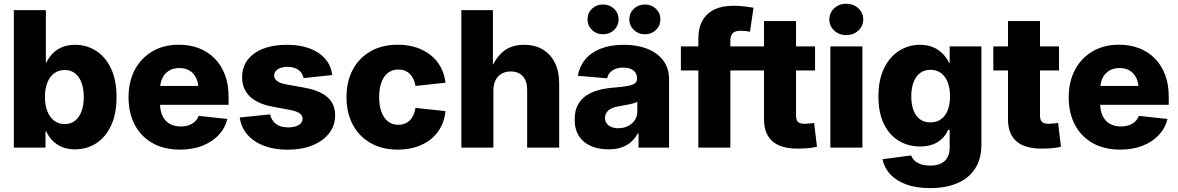

<svg xmlns="http://www.w3.org/2000/svg" viewBox="-20 -781 6235 1016"><path d="M376.5 9.3Q337.4 9.3 307.6 -3.4Q277.8 -16.1 257.1 -37.6Q236.3 -59.1 225.1 -85.4H220.7V0H53.2V-727.5H222.7V-450.2H225.6Q237.8 -476.1 258.1 -497.3Q278.3 -518.6 308.1 -531.2Q337.9 -543.9 377.9 -543.9Q438 -543.9 487.5 -512.7Q537.1 -481.4 566.9 -419.7Q596.7 -357.9 596.7 -267.6Q596.7 -178.7 567.9 -116.9Q539.1 -55.2 489.5 -22.9Q439.9 9.3 376.5 9.3ZM322.3 -124.5Q354.5 -124.5 377 -142.1Q399.4 -159.7 411.4 -191.9Q423.3 -224.1 423.3 -268.1Q423.3 -311.5 411.4 -343.5Q399.4 -375.5 377 -393.1Q354.5 -410.6 322.3 -410.6Q290 -410.6 266.6 -393.1Q243.2 -375.5 230.5 -343.5Q217.8 -311.5 217.8 -268.1Q217.8 -224.6 230.5 -192.4Q243.2 -160.2 266.6 -142.3Q290 -124.5 322.3 -124.5Z M932.1 10.7Q849.1 10.7 787.8 -23.4Q726.6 -57.6 693.4 -119.9Q660.2 -182.1 660.2 -266.6Q660.2 -349.1 693.4 -411.6Q726.6 -474.1 786.6 -509.3Q846.7 -544.4 926.8 -544.4Q984.4 -544.4 1032.5 -525.9Q1080.6 -507.3 1115.7 -471.9Q1150.9 -436.5 1170.2 -385.7Q1189.5 -335 1189.5 -270V-226.6H718.8V-326.2H1109.4L1030.8 -303.7Q1030.8 -339.8 1018.8 -366.2Q1006.8 -392.6 984.4 -406.7Q961.9 -420.9 929.2 -420.9Q896.5 -420.9 873.5 -406.5Q850.6 -392.1 838.6 -366.5Q826.7 -340.8 826.7 -305.7V-233.4Q826.7 -194.3 840.1 -167Q853.5 -139.6 878.2 -125.7Q902.8 -111.8 936.5 -111.8Q960 -111.8 979 -118.4Q998 -125 1011.5 -137.7Q1024.9 -150.4 1031.2 -168L1183.1 -151.4Q1170.9 -102.5 1136.7 -66.2Q1102.5 -29.8 1050.5 -9.5Q998.5 10.7 932.1 10.7Z M1502 11.2Q1431.6 11.2 1377.4 -9.3Q1323.2 -29.8 1289.8 -67.9Q1256.3 -106 1248.5 -159.2L1409.2 -175.8Q1417 -142.6 1440.7 -124.8Q1464.4 -106.9 1505.4 -106.9Q1540.5 -106.9 1560.8 -119.4Q1581.1 -131.8 1581.1 -152.3Q1581.1 -170.4 1564.9 -181.6Q1548.8 -192.9 1515.6 -199.2L1420.9 -216.8Q1341.8 -231.9 1301.5 -271.2Q1261.2 -310.5 1261.2 -372.6Q1261.2 -425.8 1290.3 -464.1Q1319.3 -502.4 1372.6 -523.2Q1425.8 -543.9 1498.5 -543.9Q1568.4 -543.9 1619.6 -524.4Q1670.9 -504.9 1701.4 -469.2Q1731.9 -433.6 1738.3 -383.8L1586.4 -367.7Q1581.5 -395 1559.1 -411.1Q1536.6 -427.2 1502.4 -427.2Q1470.7 -427.2 1450.7 -414.8Q1430.7 -402.3 1430.7 -381.8Q1430.7 -365.7 1444.3 -353.8Q1458 -341.8 1489.7 -335.4L1594.2 -316.4Q1674.8 -301.3 1714.1 -265.6Q1753.4 -230 1753.4 -170.9Q1753.4 -116.2 1721.2 -75.2Q1689 -34.2 1632.3 -11.5Q1575.7 11.2 1502 11.2Z M2085.4 10.7Q2002 10.7 1940.9 -24.2Q1879.9 -59.1 1846.7 -121.6Q1813.5 -184.1 1813.5 -266.6Q1813.5 -349.6 1846.7 -412.1Q1879.9 -474.6 1940.9 -509.5Q2002 -544.4 2085.4 -544.4Q2138.2 -544.4 2182.1 -530Q2226.1 -515.6 2259 -489.3Q2292 -462.9 2312 -426Q2332 -389.2 2337.4 -343.3L2178.7 -326.2Q2175.3 -346.7 2167.7 -362.5Q2160.2 -378.4 2148.7 -389.9Q2137.2 -401.4 2121.8 -407.2Q2106.4 -413.1 2087.9 -413.1Q2055.7 -413.1 2033 -395.5Q2010.3 -377.9 1998.3 -345.2Q1986.3 -312.5 1986.3 -267.1Q1986.3 -222.2 1998.3 -189.2Q2010.3 -156.2 2033 -138.4Q2055.7 -120.6 2087.9 -120.6Q2106.4 -120.6 2121.8 -126.7Q2137.2 -132.8 2148.7 -144.3Q2160.2 -155.8 2167.7 -172.6Q2175.3 -189.5 2178.7 -210L2337.4 -192.9Q2333 -146.5 2313.2 -109.1Q2293.5 -71.8 2260.5 -44.9Q2227.5 -18.1 2183.1 -3.7Q2138.7 10.7 2085.4 10.7Z M2590.8 -301.3V0H2421.4V-727.5H2588.4V-397.9H2572.3Q2593.8 -463.9 2637.5 -503.9Q2681.2 -543.9 2753.9 -543.9Q2810.5 -543.9 2852.3 -519Q2894 -494.1 2916.5 -448.2Q2939 -402.3 2939 -339.8V0H2769.5V-306.2Q2769.5 -352.1 2746.6 -377.4Q2723.6 -402.8 2682.1 -402.8Q2654.8 -402.8 2634.3 -391.1Q2613.8 -379.4 2602.3 -356.7Q2590.8 -334 2590.8 -301.3Z M3199.7 9.3Q3147.5 9.3 3107.2 -8.1Q3066.9 -25.4 3043.9 -60.5Q3021 -95.7 3021 -148.9Q3021 -193.8 3036.9 -224.4Q3052.7 -254.9 3080.6 -274.2Q3108.4 -293.5 3145 -303.5Q3181.6 -313.5 3223.1 -316.9Q3269.5 -320.8 3297.6 -325.4Q3325.7 -330.1 3338.4 -339.1Q3351.1 -348.1 3351.1 -364.3V-366.7Q3351.1 -384.3 3342.3 -397Q3333.5 -409.7 3317.1 -416.5Q3300.8 -423.3 3277.8 -423.3Q3254.4 -423.3 3236.6 -416.3Q3218.8 -409.2 3207.5 -396.5Q3196.3 -383.8 3192.9 -366.7L3037.6 -379.9Q3046.4 -429.7 3076.9 -466.6Q3107.4 -503.4 3158.9 -523.7Q3210.4 -543.9 3280.8 -543.9Q3333.5 -543.9 3377.4 -532Q3421.4 -520 3453.4 -496.8Q3485.4 -473.6 3502.9 -439.9Q3520.5 -406.2 3520.5 -362.8V0H3358.9V-75.2H3355Q3340.3 -47.4 3318.1 -28.6Q3295.9 -9.8 3266.6 -0.2Q3237.3 9.3 3199.7 9.3ZM3251.5 -102.5Q3279.8 -102.5 3302.7 -113.8Q3325.7 -125 3339.1 -145Q3352.5 -165 3352.5 -191.4V-241.7Q3345.7 -238.3 3335.2 -235.1Q3324.7 -231.9 3312 -229.2Q3299.3 -226.6 3286.1 -224.4Q3272.9 -222.2 3259.8 -219.7Q3235.4 -216.3 3218 -208.3Q3200.7 -200.2 3191.2 -187.5Q3181.6 -174.8 3181.6 -156.7Q3181.6 -139.2 3190.7 -127.2Q3199.7 -115.2 3215.3 -108.9Q3231 -102.5 3251.5 -102.5ZM3392.6 -599.6Q3357.9 -599.6 3334 -622.6Q3310.1 -645.5 3310.1 -678.7Q3310.1 -711.9 3334 -734.6Q3357.9 -757.3 3392.6 -757.3Q3427.2 -757.3 3450.9 -734.6Q3474.6 -711.9 3474.6 -678.7Q3474.6 -645 3450.9 -622.3Q3427.2 -599.6 3392.6 -599.6ZM3170.9 -599.6Q3136.2 -599.6 3112.5 -622.6Q3088.9 -645.5 3088.9 -678.7Q3088.9 -711.9 3112.5 -734.6Q3136.2 -757.3 3170.9 -757.3Q3205.6 -757.3 3229.5 -734.6Q3253.4 -711.9 3253.4 -678.7Q3253.4 -645 3229.5 -622.3Q3205.6 -599.6 3170.9 -599.6Z M3952.6 -535.6V-408.2H3583V-535.6ZM3675.3 0V-574.2Q3675.3 -633.8 3697.5 -672.6Q3719.7 -711.4 3761 -731Q3802.2 -750.5 3859.4 -750.5Q3893.1 -750.5 3923.3 -746.6Q3953.6 -742.7 3967.3 -740.2L3948.7 -613.3Q3939.9 -615.2 3925.8 -616.7Q3911.6 -618.2 3898.9 -618.2Q3868.7 -618.2 3856.7 -604.7Q3844.7 -591.3 3844.7 -565.4V0Z M4293 -535.6V-408.2H3945.3V-535.6ZM4022.9 -669.4H4192.4V-169.4Q4192.4 -146.5 4202.4 -136.2Q4212.4 -126 4237.3 -126Q4247.6 -126 4264.2 -127.4Q4280.8 -128.9 4288.1 -130.4L4303.2 -4.4Q4279.3 1.5 4252.4 3.4Q4225.6 5.4 4200.2 5.4Q4111.3 5.4 4067.1 -33.7Q4022.9 -72.8 4022.9 -149.4Z M4374 0V-535.6H4543.5V0ZM4458.5 -595.2Q4420.4 -595.2 4394.5 -619.1Q4368.7 -643.1 4368.7 -678.2Q4368.7 -713.4 4394.5 -737.3Q4420.4 -761.2 4458 -761.2Q4496.1 -761.2 4522 -737.3Q4547.9 -713.4 4547.9 -678.2Q4547.9 -643.1 4522 -619.1Q4496.1 -595.2 4458.5 -595.2Z M4902.3 214.4Q4828.1 214.4 4775.1 194.8Q4722.2 175.3 4690.7 141.1Q4659.2 106.9 4649.9 61.5L4801.8 41.5Q4806.6 56.6 4819.3 68.8Q4832 81.1 4852.8 88.1Q4873.5 95.2 4901.9 95.2Q4952.1 95.2 4978.8 71Q5005.4 46.9 5005.4 -2.9V-93.8H4997.1Q4985.8 -67.4 4965.6 -47.6Q4945.3 -27.8 4916.3 -16.8Q4887.2 -5.9 4848.6 -5.9Q4786.1 -5.9 4736.3 -35.9Q4686.5 -65.9 4657.5 -124.5Q4628.4 -183.1 4628.4 -270Q4628.4 -359.4 4658.4 -420.4Q4688.5 -481.4 4738.3 -512.7Q4788.1 -543.9 4848.1 -543.9Q4888.2 -543.9 4918 -531Q4947.8 -518.1 4968.8 -496.6Q4989.7 -475.1 5002 -449.2H5005.4V-535.6H5173.3V-17.6Q5173.3 60.5 5139.4 112.1Q5105.5 163.6 5044.4 189Q4983.4 214.4 4902.3 214.4ZM4903.3 -133.3Q4936 -133.3 4959.2 -149.9Q4982.4 -166.5 4994.9 -197.5Q5007.3 -228.5 5007.3 -271Q5007.3 -314 4994.9 -345.7Q4982.4 -377.4 4959.2 -394.5Q4936 -411.6 4903.3 -411.6Q4871.1 -411.6 4848.4 -394.3Q4825.7 -377 4814 -345.5Q4802.2 -314 4802.2 -271Q4802.2 -228 4814 -197Q4825.7 -166 4848.4 -149.7Q4871.1 -133.3 4903.3 -133.3Z M5584 -535.6V-408.2H5236.3V-535.6ZM5314 -669.4H5483.4V-169.4Q5483.4 -146.5 5493.4 -136.2Q5503.4 -126 5528.3 -126Q5538.6 -126 5555.2 -127.4Q5571.8 -128.9 5579.1 -130.4L5594.2 -4.4Q5570.3 1.5 5543.5 3.4Q5516.6 5.4 5491.2 5.4Q5402.3 5.4 5358.2 -33.7Q5314 -72.8 5314 -149.4Z M5907.2 10.7Q5824.2 10.7 5762.9 -23.4Q5701.7 -57.6 5668.5 -119.9Q5635.3 -182.1 5635.3 -266.6Q5635.3 -349.1 5668.5 -411.6Q5701.7 -474.1 5761.7 -509.3Q5821.8 -544.4 5901.9 -544.4Q5959.5 -544.4 6007.6 -525.9Q6055.7 -507.3 6090.8 -471.9Q6126 -436.5 6145.3 -385.7Q6164.6 -335 6164.6 -270V-226.6H5693.8V-326.2H6084.5L6005.9 -303.7Q6005.9 -339.8 5993.9 -366.2Q5981.9 -392.6 5959.5 -406.7Q5937 -420.9 5904.3 -420.9Q5871.6 -420.9 5848.6 -406.5Q5825.7 -392.1 5813.7 -366.5Q5801.8 -340.8 5801.8 -305.7V-233.4Q5801.8 -194.3 5815.2 -167Q5828.6 -139.6 5853.3 -125.7Q5877.9 -111.8 5911.6 -111.8Q5935.1 -111.8 5954.1 -118.4Q5973.1 -125 5986.6 -137.7Q6000 -150.4 6006.3 -168L6158.2 -151.4Q6146 -102.5 6111.8 -66.2Q6077.6 -29.8 6025.6 -9.5Q5973.6 10.7 5907.2 10.7Z"/></svg>

Font: Inter 20pt ExtraBold
Style: Regular
Weight: 800
Version: Version 4.001;git-66647c0bb